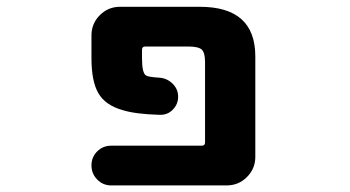

<svg xmlns="http://www.w3.org/2000/svg" viewBox="-20 -569 1040 571"><path d="M310.5 -17.6Q286.1 -17.6 269 -35.2Q252 -52.7 252 -77.1Q252 -101.6 269 -118.7Q286.1 -135.7 310.5 -135.7H580.1Q589.8 -135.7 589.8 -145.5V-384.8Q589.8 -412.1 580.1 -421.4Q570.3 -430.7 539.1 -430.7H412.1Q402.3 -430.7 402.3 -420.9V-396.5Q402.3 -351.6 414.1 -344.7Q420.9 -339.8 455.1 -337.9Q477.5 -335.9 493.7 -319.8Q509.8 -303.7 509.8 -281.2Q509.8 -258.8 493.2 -242.2Q478.5 -227.5 457 -227.5Q456.1 -227.5 455.1 -227.5Q383.8 -229.5 345.7 -241.2Q293 -255.9 272.5 -292Q252 -327.1 252 -396.5V-463.9Q252 -499 276.9 -523.9Q301.8 -548.8 336.9 -548.8H574.2Q739.3 -548.8 739.3 -401.4V-102.5Q739.3 -67.4 714.4 -42.5Q689.5 -17.6 654.3 -17.6Z"/></svg>

Font: Rounded-X Mgen+ 2m bold
Style: Bold
Weight: 700
Designer: [Source Han Sans]
Ryoko NISHIZUKA  (kana & ideographs); Paul D. Hunt (Latin, Greek & Cyrillic); Wenlong ZHANG  (bopomofo
Version: Version 1.059.20150602